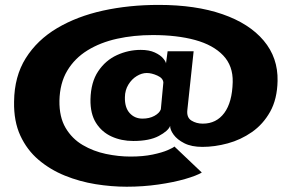

<svg xmlns="http://www.w3.org/2000/svg" viewBox="-20 -716 1175 764"><path d="M484 27Q423.5 27 360 16.8Q296.5 6.5 238 -17.2Q179.5 -41 133.5 -80Q87.5 -119 61 -176.2Q34.5 -233.5 36 -311.5Q37 -412 82.5 -484.5Q128 -557 207.2 -604Q286.5 -651 390 -673.8Q493.5 -696.5 611.5 -696.5Q758.5 -696.5 865.2 -659.5Q972 -622.5 1029.2 -554.5Q1086.5 -486.5 1084.5 -394Q1083 -321.5 1055 -271.5Q1027 -221.5 982.5 -190.5Q938 -159.5 886.2 -145.5Q834.5 -131.5 785.5 -131.5Q742 -131.5 713.5 -146Q685 -160.5 670.8 -180.2Q656.5 -200 657 -215Q649.5 -195 612 -175Q574.5 -155 510.5 -155Q463 -155 424 -172.8Q385 -190.5 362 -227Q339 -263.5 340 -320.5Q341.5 -389 370.8 -432.5Q400 -476 445.5 -496.8Q491 -517.5 540 -517.5Q573.5 -517.5 595.8 -507.2Q618 -497 629 -484Q640 -471 640.5 -463.5L647 -512H750.5L725.5 -278.5Q722 -248.5 741.8 -236.2Q761.5 -224 787 -224Q841 -224 872.5 -266.5Q904 -309 906 -389.5Q907.5 -454 868 -495.5Q828.5 -537 756.5 -556.8Q684.5 -576.5 588 -576.5Q512.5 -576.5 445.8 -561.8Q379 -547 328 -515.5Q277 -484 247.5 -434.5Q218 -385 216.5 -315.5Q215.5 -250.5 241 -207.2Q266.5 -164 309 -139Q351.5 -114 401.5 -103.5Q451.5 -93 499 -93Q549.5 -93 587.5 -101Q625.5 -109 647.8 -118.8Q670 -128.5 674 -133L783 -29.5Q762.5 -17 716.8 -3.8Q671 9.5 610.2 18.2Q549.5 27 484 27ZM547 -244Q574.5 -244 594.5 -255Q614.5 -266 620 -281L630 -387.5Q629 -405 606.2 -415.2Q583.5 -425.5 564 -425.5Q544 -425.5 524 -413.2Q504 -401 490.8 -379.2Q477.5 -357.5 477 -329.5Q476 -288 496 -266Q516 -244 547 -244Z"/></svg>

Font: Anybody ExtraExpanded ExtraBold
Style: Regular
Weight: 800
Width: 8
Designer: Tyler Finck
Foundry: Etcetera Type Company
Version: Version 1.010; ttfautohint (v1.8.3) -l 8 -r 50 -G 200 -x 14 